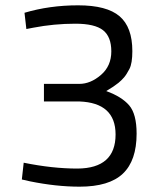

<svg xmlns="http://www.w3.org/2000/svg" viewBox="-20 -691 600 721"><path d="M72 -643Q166 -671 273.5 -671Q381 -671 429 -630Q477 -589 477 -499Q477 -453 466 -432Q455 -411 446 -400.5Q437 -390 425 -380Q403 -363 390 -356L379 -349Q437 -328 465 -295.5Q493 -263 493 -189Q493 -88 441.5 -39Q390 10 279 10Q191 10 93 -10L62 -17L69 -80Q177 -58 271 -58Q414 -59 414 -186Q414 -305 278 -310H145V-376H278Q320 -376 359 -409.5Q398 -443 398 -498Q398 -553 367 -577.5Q336 -602 263 -602Q183 -602 105 -587L79 -582Z"/></svg>

Font: Titillium Web[RUS by Daymarius]
Style: Regular
Weight: 400
Designer: Cyrillization by Daymarius
Foundry: Cyrillization by Daymarius
Version: Version 1.002 September 11, 2018